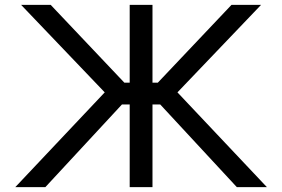

<svg xmlns="http://www.w3.org/2000/svg" viewBox="-20 -772 1164 792"><path d="M1081 0 712 -391 1057 -752H935L631 -431H609V-752H515V-431H493L189 -752H67L412 -391L43 0H167L483 -341H515V0H609V-341H641L957 0Z"/></svg>

Font: Hibana SubMedium
Style: Regular
Weight: 500
Width: 6
Designer: pygmalion
Foundry: ybstudio
Version: Version 0.930;hotconv 1.0.109;makeotfexe 2.5.65596